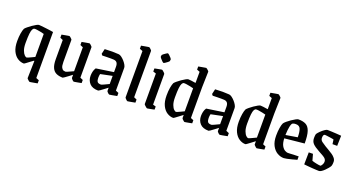

<svg xmlns="http://www.w3.org/2000/svg" viewBox="-52 -1314 3968 2157"><g transform="rotate(20 1932.5 -236.0)"><path d="M207 -457Q212 -457 234.5 -455Q257 -453 286 -449.5Q315 -446 341.5 -442.5Q368 -439 382 -436V114L417 128V165Q417 165 404.5 167.5Q392 170 374.5 173Q357 176 343 178.5Q329 181 326 181Q323 181 314.5 174Q306 167 298.5 159Q291 151 291 148L296 -59L291 -60Q274 -48 252.5 -32Q231 -16 214.5 -3.5Q198 9 194 9Q156 9 120 -13.5Q84 -36 61 -83Q38 -130 38 -203Q38 -256 45 -296.5Q52 -337 62 -358Q70 -369 90 -385.5Q110 -402 133.5 -418.5Q157 -435 177.5 -446Q198 -457 207 -457ZM172 -399Q161 -397 152 -381Q143 -365 138.5 -326Q134 -287 134 -216Q134 -161 146.5 -128Q159 -95 174.5 -80Q190 -65 200 -65Q204 -65 218 -71Q232 -77 249 -85Q266 -93 278.5 -99Q291 -105 291 -105V-380Q275 -385 250.5 -390Q226 -395 204 -398Q182 -401 172 -399Z M659 9Q614 9 581.5 -6Q549 -21 532 -58Q515 -95 515 -160V-389L481 -404V-441Q481 -441 493.5 -443.5Q506 -446 523 -449Q540 -452 554 -454.5Q568 -457 571 -457Q574 -457 582.5 -450Q591 -443 598.5 -435Q606 -427 606 -424V-160Q606 -112 617.5 -92Q629 -72 643 -68.5Q657 -65 664 -65Q670 -65 685.5 -71.5Q701 -78 720 -87Q739 -96 755 -103V-389L721 -404V-441Q721 -441 733.5 -443.5Q746 -446 763 -449Q780 -452 794.5 -454.5Q809 -457 812 -457Q815 -457 823 -450Q831 -443 838.5 -435Q846 -427 846 -424V-59L880 -44V-7Q880 -7 867.5 -4.5Q855 -2 838.5 1Q822 4 807.5 6.5Q793 9 790 9Q787 9 779 2Q771 -5 764.5 -13Q758 -21 758 -24V-62Q742 -49 719.5 -32.5Q697 -16 679.5 -3.5Q662 9 659 9Z M1083 9Q1013 9 979.5 -27.5Q946 -64 946 -119Q946 -142 951.5 -168Q957 -194 972 -216L1180 -247V-311Q1180 -344 1167.5 -360Q1155 -376 1129 -378Q1119 -379 1096 -379Q1073 -379 1045 -378.5Q1017 -378 992 -377L979 -393L993 -454Q1046 -457 1084 -457Q1122 -457 1161 -454Q1176 -453 1194.5 -439.5Q1213 -426 1230.5 -406.5Q1248 -387 1259.5 -366.5Q1271 -346 1271 -331V-59L1306 -44V-7Q1275 -1 1248 4Q1221 9 1215 9Q1212 9 1204 2.5Q1196 -4 1189.5 -12Q1183 -20 1183 -24V-62Q1160 -45 1138.5 -28.5Q1117 -12 1101.5 -1.5Q1086 9 1083 9ZM1035 -126Q1035 -97 1045 -81Q1055 -65 1089 -65Q1095 -65 1122 -77.5Q1149 -90 1180 -105V-202L1040 -173Q1035 -151 1035 -126Z M1432 9Q1429 9 1421 2Q1413 -5 1406 -13Q1399 -21 1399 -24V-579L1363 -593V-630Q1363 -630 1376 -632.5Q1389 -635 1406.5 -638Q1424 -641 1438.5 -643.5Q1453 -646 1456 -646Q1459 -646 1467 -639Q1475 -632 1482 -624.5Q1489 -617 1489 -613V-59L1523 -44V-7Q1523 -7 1510.5 -4.5Q1498 -2 1481 1Q1464 4 1449.5 6.5Q1435 9 1432 9Z M1617 -611Q1618 -614 1631 -624Q1644 -634 1658.5 -643.5Q1673 -653 1676 -653Q1681 -653 1694.5 -641.5Q1708 -630 1719.5 -616Q1731 -602 1730 -596L1726 -576Q1725 -573 1712 -562.5Q1699 -552 1685 -543Q1671 -534 1667 -534Q1662 -534 1649 -546Q1636 -558 1625 -572Q1614 -586 1614 -590ZM1667 9Q1664 9 1654 1Q1644 -7 1635.5 -16Q1627 -25 1627 -28V-393L1592 -404V-441Q1592 -441 1603.5 -443.5Q1615 -446 1631 -449Q1647 -452 1660.5 -454.5Q1674 -457 1677 -457Q1681 -457 1690.5 -449.5Q1700 -442 1708.5 -433Q1717 -424 1717 -419V-54L1752 -44V-7Q1752 -7 1740.5 -4.5Q1729 -2 1713 1Q1697 4 1683.5 6.5Q1670 9 1667 9Z M1993 -457Q2003 -457 2027.5 -454Q2052 -451 2082 -446V-579L2047 -593V-630Q2047 -630 2059.5 -632.5Q2072 -635 2089.5 -638Q2107 -641 2121 -643.5Q2135 -646 2138 -646Q2141 -646 2149.5 -639Q2158 -632 2165.5 -624.5Q2173 -617 2173 -613L2168 -427V-58L2202 -44V-7Q2202 -7 2190 -4.5Q2178 -2 2161.5 1Q2145 4 2131 6.5Q2117 9 2114 9Q2112 9 2103.5 2Q2095 -5 2087.5 -13Q2080 -21 2080 -24V-63Q2063 -50 2040.5 -33Q2018 -16 2001 -3.5Q1984 9 1980 9Q1942 9 1906 -13.5Q1870 -36 1847 -83Q1824 -130 1824 -203Q1824 -256 1831 -296.5Q1838 -337 1848 -358Q1856 -369 1876 -385.5Q1896 -402 1919.5 -418.5Q1943 -435 1963.5 -446Q1984 -457 1993 -457ZM1958 -399Q1947 -397 1938 -381Q1929 -365 1924.5 -326Q1920 -287 1920 -216Q1920 -160 1932.5 -127Q1945 -94 1960.5 -79.5Q1976 -65 1986 -65Q1990 -65 2004 -71Q2018 -77 2035 -85Q2052 -93 2064.5 -99Q2077 -105 2077 -105V-380Q2060 -385 2035.5 -390Q2011 -395 1989.5 -398Q1968 -401 1958 -399Z M2403 9Q2333 9 2299.5 -27.5Q2266 -64 2266 -119Q2266 -142 2271.5 -168Q2277 -194 2292 -216L2500 -247V-311Q2500 -344 2487.5 -360Q2475 -376 2449 -378Q2439 -379 2416 -379Q2393 -379 2365 -378.5Q2337 -378 2312 -377L2299 -393L2313 -454Q2366 -457 2404 -457Q2442 -457 2481 -454Q2496 -453 2514.5 -439.5Q2533 -426 2550.5 -406.5Q2568 -387 2579.5 -366.5Q2591 -346 2591 -331V-59L2626 -44V-7Q2595 -1 2568 4Q2541 9 2535 9Q2532 9 2524 2.5Q2516 -4 2509.5 -12Q2503 -20 2503 -24V-62Q2480 -45 2458.5 -28.5Q2437 -12 2421.5 -1.5Q2406 9 2403 9ZM2355 -126Q2355 -97 2365 -81Q2375 -65 2409 -65Q2415 -65 2442 -77.5Q2469 -90 2500 -105V-202L2360 -173Q2355 -151 2355 -126Z M2856 -457Q2866 -457 2890.5 -454Q2915 -451 2945 -446V-579L2910 -593V-630Q2910 -630 2922.5 -632.5Q2935 -635 2952.5 -638Q2970 -641 2984 -643.5Q2998 -646 3001 -646Q3004 -646 3012.5 -639Q3021 -632 3028.5 -624.5Q3036 -617 3036 -613L3031 -427V-58L3065 -44V-7Q3065 -7 3053 -4.5Q3041 -2 3024.5 1Q3008 4 2994 6.5Q2980 9 2977 9Q2975 9 2966.5 2Q2958 -5 2950.5 -13Q2943 -21 2943 -24V-63Q2926 -50 2903.5 -33Q2881 -16 2864 -3.5Q2847 9 2843 9Q2805 9 2769 -13.5Q2733 -36 2710 -83Q2687 -130 2687 -203Q2687 -256 2694 -296.5Q2701 -337 2711 -358Q2719 -369 2739 -385.5Q2759 -402 2782.5 -418.5Q2806 -435 2826.5 -446Q2847 -457 2856 -457ZM2821 -399Q2810 -397 2801 -381Q2792 -365 2787.5 -326Q2783 -287 2783 -216Q2783 -160 2795.5 -127Q2808 -94 2823.5 -79.5Q2839 -65 2849 -65Q2853 -65 2867 -71Q2881 -77 2898 -85Q2915 -93 2927.5 -99Q2940 -105 2940 -105V-380Q2923 -385 2898.5 -390Q2874 -395 2852.5 -398Q2831 -401 2821 -399Z M3453 -26Q3429 -19 3397 -10.5Q3365 -2 3338 3.5Q3311 9 3301 9Q3260 9 3222 -13.5Q3184 -36 3159.5 -82.5Q3135 -129 3135 -201Q3135 -251 3142 -293Q3149 -335 3159 -354Q3167 -366 3187.5 -383.5Q3208 -401 3232.5 -417.5Q3257 -434 3278 -445.5Q3299 -457 3309 -457Q3364 -457 3398.5 -439Q3433 -421 3450 -371.5Q3467 -322 3467 -226L3231 -202Q3234 -144 3251.5 -114Q3269 -84 3290 -73Q3311 -62 3324 -62Q3330 -62 3353.5 -63Q3377 -64 3405.5 -65.5Q3434 -67 3453 -67ZM3263 -390Q3250 -384 3241.5 -344Q3233 -304 3231 -242L3370 -265Q3370 -326 3357 -361.5Q3344 -397 3301 -397Q3293 -397 3283.5 -396Q3274 -395 3263 -390Z M3722 9Q3712 9 3690 8Q3668 7 3640 5Q3612 3 3586 0.5Q3560 -2 3542 -4L3544 -148L3594 -149L3615 -73Q3638 -65 3670 -58.5Q3702 -52 3716 -52Q3724 -52 3735.5 -71.5Q3747 -91 3747 -108Q3747 -127 3738 -139.5Q3729 -152 3708 -165Q3687 -178 3651 -197Q3592 -229 3568 -254.5Q3544 -280 3544 -320Q3544 -333 3545 -346.5Q3546 -360 3549 -369Q3560 -386 3581 -406.5Q3602 -427 3623.5 -442Q3645 -457 3656 -457Q3672 -457 3703.5 -455.5Q3735 -454 3768.5 -452Q3802 -450 3822 -448L3819 -326H3763L3756 -379Q3752 -381 3737 -383.5Q3722 -386 3703.5 -388.5Q3685 -391 3669.5 -393Q3654 -395 3649 -395Q3639 -395 3633 -385.5Q3627 -376 3627 -353Q3627 -325 3650.5 -308.5Q3674 -292 3699 -276Q3717 -265 3741.5 -251Q3766 -237 3789.5 -221Q3813 -205 3828 -185.5Q3843 -166 3843 -143Q3843 -133 3842 -120Q3841 -107 3836 -92Q3829 -79 3815 -62Q3801 -45 3784 -28.5Q3767 -12 3750.5 -1.5Q3734 9 3722 9Z"/></g></svg>

Font: Grenze Gotisch
Style: Regular
Weight: 400
Designer: Renata Polastri
Foundry: Omnibus-Type
Version: Version 1.001